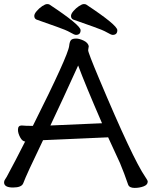

<svg xmlns="http://www.w3.org/2000/svg" viewBox="-27 -906 744 941"><path d="M345 -735Q338 -735 317.5 -747Q297 -759 249.5 -775.5Q202 -792 152 -810Q141 -815 141 -828Q141 -838 153 -852Q165 -866 180 -876Q195 -886 204 -886Q211 -886 215 -884Q368 -783 368 -758Q368 -735 345 -735ZM525 -735Q518 -735 497.5 -747Q477 -759 429.5 -775.5Q382 -792 332 -810Q321 -815 321 -828Q321 -838 333 -852Q345 -866 360 -876Q375 -886 384 -886Q391 -886 395 -884Q548 -783 548 -758Q548 -735 525 -735ZM220 -291 473 -302Q391 -491 356 -585Q278 -413 220 -291ZM633 15Q607 15 601 -1Q582 -57 561 -107L503 -233L345 -226Q199 -219 184 -219Q101 -47 87 -8Q79 13 37 13Q-7 13 -7 -12Q-7 -20 -2.5 -26Q2 -32 6 -39.5Q10 -47 19.5 -65Q29 -83 48.5 -119.5Q68 -156 96 -212H99Q83 -212 72 -232.5Q61 -253 61 -270Q61 -291 79 -291Q98 -289 134 -289Q307 -634 312 -681Q314 -701 320.5 -709Q327 -717 346 -717Q362 -717 383 -707Q404 -697 408 -680L405 -660Q405 -648 458 -522Q624 -127 685 -39Q697 -22 697 -16Q697 0 676.5 7.5Q656 15 633 15Z"/></svg>

Font: LXGW WenKai Lite
Style: Bold
Weight: 700
Designer: LXGW / Fontworks Inc.
Foundry: LXGW / Fontworks Inc.
Version: Version 1.330;April 28, 2024